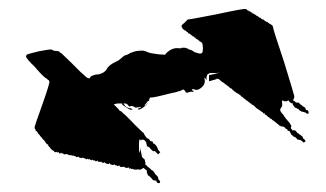

<svg xmlns="http://www.w3.org/2000/svg" viewBox="-20 -411 732 431"><path d="M332 -2Q335.9 2 338.9 -1Q340.8 -3.9 336.9 -6.8Q335 -8.8 335 -11.7Q335 -14.6 329.1 -19.5Q328.1 -19.5 328.1 -20.5Q328.1 -21.5 327.1 -22.5Q326.2 -23.4 326.2 -23.4Q326.2 -25.4 325.2 -25.4L324.2 -26.4Q324.2 -28.3 321.3 -28.3L316.4 -33.2Q310.5 -37.1 308.6 -40Q304.7 -43 305.7 -43Q307.6 -44.9 305.7 -47.9Q304.7 -51.8 305.7 -51.8L302.7 -54.7L298.8 -58.6L295.9 -73.2V-75.2V-81.1L294.9 -74.2L293 -67.4L292 -75.2V-90.8L293 -98.6L293.9 -97.7Q295.9 -95.7 297.9 -95.7L296.9 -96.7Q297.9 -97.7 299.8 -97.7L303.7 -96.7L305.7 -94.7Q308.6 -91.8 308.6 -88.9L309.6 -85V-83Q310.5 -82 311.5 -82Q314.5 -82 318.4 -76.2Q323.2 -71.3 325.2 -71.3Q327.1 -73.2 329.1 -70.3L332 -67.4L335 -64.5L337.9 -67.4L339.8 -69.3L336.9 -72.3Q334 -75.2 334 -78.1Q331.1 -84 329.1 -85.9Q325.2 -89.8 324.2 -88.9Q323.2 -88.9 323.2 -89.8V-91.8Q323.2 -93.8 320.3 -93.8Q316.4 -93.8 315.4 -97.7Q311.5 -101.6 311.5 -99.6L307.6 -103.5L303.7 -109.4Q303.7 -112.3 298.8 -115.2L293.9 -120.1Q284.2 -128.9 272.5 -141.6L261.7 -152.3Q257.8 -155.3 252.9 -160.2L250 -162.1Q248 -162.1 248 -163.1L246.1 -166L241.2 -170.9L235.4 -176.8L243.2 -178.7H253.9Q252.9 -177.7 255.4 -175.3Q257.8 -172.9 263.7 -169.9Q272.5 -163.1 276.4 -165L277.3 -166Q277.3 -166 275.4 -167Q274.4 -168 270.5 -168Q261.7 -170.9 259.8 -174.8L256.8 -178.7H260.7Q264.6 -178.7 267.6 -174.8Q270.5 -169.9 273.4 -172.9Q274.4 -173.8 280.3 -171.9Q285.2 -168 287.1 -169.9Q292 -169.9 293.9 -170.9H297.9Q296.9 -170.9 295.9 -169.9Q293.9 -168 291 -168Q290 -167 290 -165Q297.9 -165 309.6 -176.8L313.5 -181.6L309.6 -177.7Q304.7 -172.9 304.7 -173.8Q303.7 -174.8 308.6 -179.7Q311.5 -184.6 314.5 -184.6Q315.4 -184.6 314.5 -185.5Q314.5 -187.5 315.4 -188.5Q315.4 -190.4 316.4 -191.4L318.4 -192.4Q320.3 -190.4 365.2 -202.1Q377 -204.1 380.9 -206.1Q386.7 -207 388.7 -209Q389.6 -210 390.6 -210Q392.6 -210 393.6 -209Q394.5 -208 396.5 -205.1Q397.5 -201.2 404.3 -204.1Q405.3 -205.1 411.1 -205.1Q413.1 -204.1 415 -206.1Q415 -207 412.1 -208Q409.2 -209 412.1 -210.9Q415 -210.9 417 -210Q424.8 -207 433.6 -215.8Q441.4 -222.7 439.5 -233.4Q437.5 -236.3 439.5 -236.3L441.4 -234.4L443.4 -231.4Q444.3 -232.4 443.4 -235.4Q443.4 -239.3 445.3 -243.2Q446.3 -245.1 452.1 -247.1H465.8L473.6 -248L461.9 -245.1L449.2 -242.2V-235.4V-228.5L456.1 -230.5L462.9 -232.4Q464.8 -232.4 466.8 -234.4Q471.7 -234.4 471.7 -232.4Q471.7 -231.4 472.7 -232.4L475.6 -229.5Q477.5 -227.5 478.5 -227.5Q478.5 -226.6 479.5 -226.6Q480.5 -226.6 481.4 -225.6L483.4 -223.6Q483.4 -224.6 485.4 -222.7Q487.3 -219.7 488.3 -220.7L490.2 -218.8Q492.2 -216.8 493.2 -216.8L495.1 -214.8L497.1 -212.9Q498 -213.9 501 -210.9L502.9 -208Q503.9 -209 505.9 -206.1Q507.8 -204.1 507.8 -205.1L509.8 -203.1L512.7 -201.2Q513.7 -202.1 515.6 -200.2L517.6 -198.2Q518.6 -198.2 520.5 -196.3Q520.5 -194.3 522.5 -194.3Q523.4 -194.3 525.4 -192.4Q527.3 -189.5 528.3 -189.5Q529.3 -189.5 531.2 -187.5L533.2 -185.5Q534.2 -185.5 535.2 -184.6Q538.1 -181.6 538.1 -182.6L540 -180.7Q542 -178.7 543 -178.7L544.9 -176.8Q546.9 -174.8 547.9 -175.8L549.8 -173.8L551.8 -171.9Q552.7 -171.9 554.7 -168.9L557.6 -167Q558.6 -166 558.6 -166Q560.5 -166 560.5 -165L562.5 -163.1Q562.5 -164.1 563.5 -164.1Q563.5 -163.1 564.5 -162.1L567.4 -160.2Q568.4 -160.2 570.3 -158.2Q570.3 -156.2 572.3 -156.2Q573.2 -157.2 574.2 -157.2V-154.3Q576.2 -152.3 577.1 -153.3L580.1 -150.4Q582 -147.5 583 -148.4L585 -146.5Q587.9 -143.6 587.9 -144.5Q588.9 -144.5 589.8 -143.6Q591.8 -140.6 592.8 -140.6H593.8L594.7 -139.6L596.7 -137.7Q597.7 -137.7 599.6 -135.7L601.6 -133.8Q602.5 -133.8 604.5 -131.8L607.4 -128.9H609.4Q609.4 -127 613.3 -127Q617.2 -127 617.2 -126Q617.2 -125 619.1 -125Q621.1 -125 620.1 -124Q620.1 -122.1 624 -121.1H625Q624 -117.2 628.9 -117.2H629.9Q629.9 -115.2 630.9 -114.3Q632.8 -112.3 632.8 -111.3Q632.8 -109.4 635.7 -107.4Q638.7 -105.5 638.7 -104.5Q639.6 -103.5 639.6 -104.5Q640.6 -104.5 640.6 -103.5H641.6Q642.6 -103.5 645.5 -100.6L647.5 -97.7H649.4Q651.4 -97.7 652.3 -96.7Q656.2 -96.7 658.2 -93.8Q662.1 -89.8 663.1 -91.8L666 -93.8Q664.1 -98.6 661.1 -99.6L659.2 -103.5V-104.5Q658.2 -104.5 656.2 -106.4L654.3 -108.4Q653.3 -107.4 651.4 -110.4L648.4 -112.3Q646.5 -112.3 646.5 -114.3L642.6 -118.2Q638.7 -119.1 637.7 -118.2Q635.7 -118.2 635.7 -120.1L633.8 -122.1Q631.8 -124 633.8 -126Q633.8 -131.8 631.8 -131.8Q630.9 -131.8 630.9 -133.8Q630.9 -134.8 629.9 -134.8L628.9 -136.7L626 -139.6L624 -142.6Q621.1 -144.5 621.1 -145.5Q621.1 -146.5 620.1 -147.5Q617.2 -149.4 618.2 -150.4Q617.2 -150.4 617.2 -151.4Q617.2 -152.3 616.2 -153.3L613.3 -156.2Q612.3 -157.2 610.4 -160.2Q608.4 -162.1 609.4 -166Q609.4 -168 611.3 -169.9Q614.3 -171.9 613.3 -178.7Q612.3 -185.5 614.3 -185.5Q615.2 -185.5 616.2 -184.6Q617.2 -183.6 622.1 -183.6Q626 -183.6 626 -185.5Q626 -186.5 627 -185.5L628.9 -184.6Q627.9 -183.6 630.9 -181.6Q634.8 -177.7 635.7 -179.7Q637.7 -179.7 636.7 -178.7Q636.7 -176.8 637.7 -175.8Q639.6 -173.8 638.7 -173.8Q638.7 -171.9 640.6 -171.9Q641.6 -170.9 641.6 -169.9Q642.6 -168.9 643.6 -168.9Q645.5 -168.9 647.5 -167L649.4 -166Q651.4 -166 651.4 -164.1Q653.3 -162.1 654.3 -162.1H655.3Q655.3 -160.2 659.2 -160.2Q660.2 -160.2 666 -158.2Q670.9 -153.3 672.9 -157.2Q672.9 -164.1 668 -164.1Q666 -164.1 666 -167L665 -168.9Q665 -169.9 664.1 -169.9Q663.1 -169.9 661.1 -171.9L659.2 -172.9Q658.2 -173.8 657.2 -174.8Q656.2 -175.8 655.3 -175.8L650.4 -180.7H645.5L643.6 -181.6L641.6 -183.6Q639.6 -185.5 638.7 -184.6L637.7 -186.5Q638.7 -187.5 638.7 -187.5Q638.7 -189.5 639.6 -189.5Q640.6 -190.4 640.6 -195.3Q640.6 -197.3 617.2 -273.4Q592.8 -345.7 592.8 -350.6Q591.8 -354.5 588.9 -355.5Q587.9 -355.5 587.9 -356.4Q586.9 -357.4 585.9 -357.4L584 -358.4Q584 -359.4 583 -359.4Q582 -359.4 581.1 -360.4Q581.1 -363.3 579.1 -361.3Q578.1 -361.3 578.1 -362.3L576.2 -363.3L573.2 -365.2L572.3 -366.2Q570.3 -368.2 570.3 -367.2Q568.4 -367.2 568.4 -368.2Q568.4 -369.1 567.4 -368.2L565.4 -370.1Q565.4 -371.1 563.5 -371.1H562.5Q562.5 -373 560.5 -373Q559.6 -373 559.6 -374Q559.6 -375 557.6 -375Q557.6 -374 555.7 -376L554.7 -377H553.7Q553.7 -378.9 551.8 -378.9Q549.8 -378.9 549.8 -379.9L548.8 -380.9Q546.9 -378.9 546.9 -381.8Q546.9 -382.8 544.9 -382.8Q543.9 -382.8 542 -384.8Q539.1 -386.7 539.1 -385.7Q538.1 -385.7 538.1 -386.7Q538.1 -387.7 536.1 -387.7Q534.2 -387.7 534.2 -389.6Q534.2 -390.6 533.2 -390.6Q533.2 -388.7 531.2 -390.6Q529.3 -392.6 465.8 -378.9Q406.2 -367.2 401.4 -367.2L393.6 -359.4Q385.7 -353.5 387.7 -351.6L388.7 -350.6Q386.7 -350.6 389.6 -347.7Q390.6 -344.7 392.6 -344.7L393.6 -343.8Q394.5 -341.8 395.5 -342.8Q396.5 -342.8 398.4 -340.8Q398.4 -338.9 400.4 -338.9Q402.3 -338.9 402.3 -336.9Q404.3 -335 405.3 -335Q405.3 -335.9 406.2 -335.9Q406.2 -335 407.2 -334L408.2 -333Q409.2 -333 411.1 -331.1L413.1 -329.1Q415 -331.1 415 -328.1Q415 -327.1 417 -327.1Q418.9 -327.1 418.9 -325.2Q420.9 -323.2 421.9 -323.2Q422.9 -322.3 423.8 -322.3Q425.8 -319.3 426.8 -320.3Q427.7 -319.3 427.7 -318.4L429.7 -317.4Q429.7 -318.4 433.6 -314.5Q435.5 -310.5 435.5 -301.8L434.6 -293Q433.6 -293 432.6 -292Q430.7 -290 426.8 -291Q422.9 -292 417 -293.9Q416 -293.9 414.1 -295.9Q413.1 -296.9 412.1 -296.9L411.1 -297.9H410.2L409.2 -298.8H407.2Q407.2 -299.8 405.3 -299.8Q403.3 -299.8 401.4 -301.8L400.4 -302.7H399.4Q397.5 -302.7 396.5 -303.7Q386.7 -304.7 386.7 -302.7H380.9Q367.2 -304.7 353.5 -292L350.6 -288.1L335.9 -289.1Q318.4 -291 311.5 -293.9Q302.7 -298.8 292 -296.9Q284.2 -296.9 272.5 -292Q264.6 -287.1 261.7 -287.1Q259.8 -287.1 252.9 -281.2Q246.1 -274.4 240.2 -272.5Q223.6 -264.6 219.7 -255.9Q214.8 -247.1 201.2 -244.1Q199.2 -244.1 195.8 -243.7Q192.4 -243.2 190.4 -242.2Q184.6 -240.2 183.6 -239.3Q181.6 -237.3 182.6 -236.3L181.6 -235.4H179.7Q176.8 -234.4 168.9 -242.2L160.2 -250L138.7 -271.5L116.2 -293Q114.3 -291 114.3 -293.9Q113.3 -296.9 101.6 -296.9L97.7 -298.8Q96.7 -299.8 94.7 -299.8Q93.8 -300.8 67.4 -295.9Q42 -290 40 -288.1Q36.1 -283.2 42 -278.3L43.9 -275.4Q44.9 -274.4 46.9 -272.5Q48.8 -270.5 50.3 -268.6Q51.8 -266.6 53.7 -265.6L63.5 -254.9Q61.5 -254.9 65.4 -252.9Q66.4 -251 73.2 -244.1Q84 -233.4 84 -235.4L85.9 -233.4Q87.9 -231.4 88.9 -231.4Q89.8 -230.5 89.8 -230.5Q89.8 -228.5 90.8 -228.5Q92.8 -226.6 75.2 -176.8Q57.6 -127.9 57.6 -125Q57.6 -121.1 59.6 -121.1V-119.1Q59.6 -117.2 62.5 -116.2L64.5 -113.3Q64.5 -112.3 67.4 -109.4Q70.3 -106.4 70.3 -105.5L73.2 -102.5L76.2 -98.6L79.1 -95.7Q82 -92.8 82 -91.8Q82 -90.8 85 -87.9Q90.8 -85 87.9 -85Q87.9 -84 90.8 -81.1Q92.8 -80.1 92.8 -79.1Q92.8 -78.1 94.7 -76.2L98.6 -73.2Q99.6 -73.2 101.6 -71.3Q101.6 -69.3 104.5 -69.3H105.5Q105.5 -70.3 106.4 -70.3Q107.4 -70.3 107.4 -69.3Q107.4 -68.4 111.3 -69.3Q113.3 -69.3 112.3 -68.4Q111.3 -67.4 114.3 -66.4Q117.2 -66.4 116.2 -67.4Q116.2 -68.4 117.2 -68.4L118.2 -67.4Q118.2 -66.4 122.1 -66.4H123Q121.1 -64.5 125 -64.5H127Q127 -65.4 128.9 -65.4Q129.9 -65.4 129.9 -64.5H131.8L133.8 -63.5L135.7 -62.5H137.7Q137.7 -63.5 138.7 -63.5L140.6 -62.5Q139.6 -61.5 142.6 -61.5Q145.5 -62.5 145.5 -61.5Q145.5 -60.5 148.4 -60.5H150.4Q148.4 -58.6 152.3 -58.6H154.3Q154.3 -59.6 155.3 -59.6Q156.2 -59.6 156.2 -58.6Q158.2 -56.6 161.1 -56.6Q165 -55.7 165 -56.6Q165 -57.6 166 -57.6L167 -56.6Q167 -55.7 169.9 -55.7H171.9Q169.9 -53.7 173.8 -53.7H175.8Q175.8 -54.7 176.8 -54.7Q178.7 -54.7 177.7 -53.7Q177.7 -52.7 180.7 -53.7Q183.6 -53.7 182.6 -52.7Q181.6 -51.8 183.6 -51.8Q186.5 -50.8 186.5 -51.8Q186.5 -52.7 187.5 -52.7L188.5 -51.8Q188.5 -50.8 191.4 -50.8H193.4L194.3 -48.8Q197.3 -48.8 197.3 -49.8L198.2 -50.8L199.2 -49.8Q199.2 -46.9 208 -47.9L209 -46.9L208 -45.9H210.9Q213.9 -44.9 213.9 -45.9V-46.9L215.8 -45.9Q215.8 -44.9 220.7 -43H224.6V-44.9Q226.6 -44.9 226.6 -43Q227.5 -42 228.5 -42Q230.5 -41 231.4 -41Q235.4 -40 235.4 -41Q234.4 -42 236.3 -42Q238.3 -42 237.3 -41Q237.3 -40 240.2 -40H242.2Q241.2 -39.1 243.2 -38.1Q246.1 -38.1 246.1 -39.1L247.1 -40L248 -39.1Q248 -37.1 252 -36.1H256.8Q255.9 -37.1 257.8 -37.1Q258.8 -37.1 258.8 -36.1L262.7 -34.2H266.6Q267.6 -35.2 268.6 -35.2L269.5 -34.2Q269.5 -32.2 271.5 -32.2Q273.4 -32.2 273.4 -33.2V-34.2Q274.4 -34.2 274.4 -32.2Q276.4 -30.3 278.3 -32.2L279.3 -31.2L281.2 -30.3H283.2H288.1Q288.1 -31.2 291 -31.2H293.9L291 -30.3Q290 -29.3 291 -29.3Q292 -29.3 297.9 -31.2L301.8 -34.2L305.7 -31.2L309.6 -28.3V-24.4Q311.5 -16.6 313.5 -16.6Q314.5 -16.6 320.3 -10.7Q323.2 -5.9 326.2 -5.9Q330.1 -5.9 331.1 -4.9Q331.1 -2.9 332 -2Z"/></svg>

Font: My Font
Style: x-wing-ships
Weight: 500
Version: Version 0.001